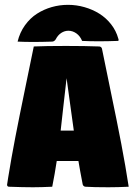

<svg xmlns="http://www.w3.org/2000/svg" viewBox="-20 -780 558 802"><path d="M9.5 -8.1Q9.5 -12 14.2 -38.6Q27.1 -118.9 43.7 -205Q60.3 -291 86.7 -418.6Q113 -546.1 121.1 -585.9Q169.9 -588.1 255.4 -588.1Q335 -588.1 394.5 -585.9Q398.4 -585.9 401.9 -583.1Q405.3 -580.3 406 -576.2Q416.7 -521.7 442.5 -398.2Q468.3 -274.7 486.5 -179.8Q504.6 -85 517.6 0Q471.4 2.2 432.6 2.2Q370.4 2.2 336.9 0Q332.8 -0.2 329.5 -3.1Q326.2 -5.9 325.4 -9.8Q314.5 -65.9 307.6 -107.4H217Q209.2 -55.2 198.2 0Q151.4 2.2 117.4 2.2Q76.9 2.2 17.6 0Q13.9 0 11.7 -2.3Q9.5 -4.6 9.5 -8.1ZM233.4 -234.4H288.3Q282.5 -274.4 272.5 -348.5Q262.5 -422.6 258.1 -453.4Q253.2 -413.6 245.1 -339.2Q237.1 -264.9 233.4 -234.4ZM53.5 -606.2Q62.7 -644.3 84.2 -674.3Q105.7 -704.3 134.4 -722.7Q163.1 -741 196 -750.4Q229 -759.8 263.9 -759.8Q299.3 -759.8 333 -750.1Q366.7 -740.5 394.9 -722.9Q423.1 -705.3 444.1 -678.5Q465.1 -651.6 474.1 -618.9Q475.8 -614.3 475.5 -611.7Q475.1 -609.1 471.4 -609.1Q387.7 -606 323 -609.1Q314.7 -629.4 299.1 -640.5Q283.4 -651.6 265.6 -651.6Q250 -651.6 236 -642.6Q221.9 -633.5 212.9 -616Q210.9 -612.1 206.5 -609.1Q202.1 -606.2 198 -606.2Q112.8 -603.3 53.5 -606.2Z"/></svg>

Font: Digitalt
Style: Medium
Weight: 500
Designer: gluk
Foundry: gluk
Version: Version 0.60